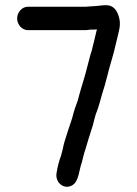

<svg xmlns="http://www.w3.org/2000/svg" viewBox="-20 -677 527 739"><path d="M87 -561H309C315 -561 320 -562 327 -563H336C341 -563 346 -563 353 -564C349 -549 346 -534 342 -518L333 -482C328 -468 324 -450 318 -428C306 -379 296 -352 284 -308C279 -283 270 -269 263 -242C257 -217 252 -206 245 -184L236 -156C230 -138 225 -122 222 -105C220 -95 217 -88 215 -78C208 -60 201 -34 198 -13C190 26 228 56 260 35C284 19 284 -23 295 -52C300 -70 302 -84 309 -103C316 -129 325 -155 333 -181C339 -196 345 -231 352 -246C360 -266 367 -294 373 -315C386 -352 399 -413 412 -454C420 -480 425 -507 432 -533C438 -561 447 -583 437 -614C428 -644 411 -658 386 -657C371 -657 352 -653 336 -653C329 -653 316 -651 309 -651H87C65 -651 46 -630 46 -606C46 -582 65 -561 87 -561Z"/></svg>

Font: Electronic
Style: Circ
Weight: 900
Version: Version 1.011